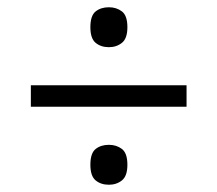

<svg xmlns="http://www.w3.org/2000/svg" viewBox="-20 -622 599 529"><path d="M280 -492Q258 -492 243.5 -504Q229 -516 229 -547Q229 -579 243.5 -590.5Q258 -602 280 -602Q301 -602 316 -590.5Q331 -579 331 -547Q331 -516 316 -504Q301 -492 280 -492ZM65 -328V-387H494V-328ZM280 -113Q258 -113 243.5 -125Q229 -137 229 -168Q229 -200 243.5 -211.5Q258 -223 280 -223Q301 -223 316 -211.5Q331 -200 331 -168Q331 -137 316 -125Q301 -113 280 -113Z"/></svg>

Font: Noto Serif Dives Akuru
Style: Regular
Weight: 400
Designer: Fernando Caro
Foundry: Fernando Caro
Version: Version 2.000; ttfautohint (v1.8.4.7-5d5b)